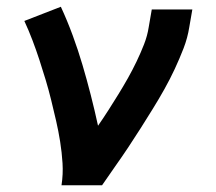

<svg xmlns="http://www.w3.org/2000/svg" viewBox="-20 -548 640 568"><path d="M162 0Q167 -33 165 -65Q163 -97 158 -128.5Q153 -160 146 -190.5Q139 -221 131.5 -251.5Q124 -282 115 -312Q106 -342 96.5 -371Q87 -400 76 -429Q65 -458 52 -486L160 -528Q179 -487 195 -443.5Q211 -400 224 -356Q237 -312 248.5 -267Q260 -222 270 -176Q286 -199 301 -222.5Q316 -246 330.5 -269.5Q345 -293 358.5 -317Q372 -341 384 -366Q396 -391 406 -416.5Q416 -442 420 -468L429 -520H549L540 -468Q535 -436 523 -405Q511 -374 497 -344Q483 -314 466.5 -284.5Q450 -255 432 -226Q414 -197 396 -168.5Q378 -140 359 -111.5Q340 -83 320.5 -55.5Q301 -28 282 0Z"/></svg>

Font: Iosevka Aile Oblique
Style: Bold
Weight: 700
Italic angle: -9°
Designer: Belleve Invis
Foundry: Belleve Invis
Version: Version 31.1.0; ttfautohint (v1.8.4)